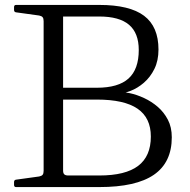

<svg xmlns="http://www.w3.org/2000/svg" viewBox="-20 -759 770 779"><path d="M157 0V-739H236V-67Q236 -56 241 -51.5Q246 -47 257 -47H383Q489 -47 540.5 -86Q592 -125 592 -205Q592 -281 538 -318Q484 -355 373 -355H236V-403H373Q460 -403 501.5 -440.5Q543 -478 543 -556Q543 -625 503.5 -658.5Q464 -692 383 -692H236V-739H383Q506 -739 564.5 -695Q623 -651 623 -558Q623 -513 606.5 -479.5Q590 -446 564 -423.5Q538 -401 509 -390Q480 -379 456 -379V-387Q478 -387 506.5 -381Q535 -375 565 -361Q595 -347 620 -325.5Q645 -304 661 -273.5Q677 -243 677 -202Q677 -100 604.5 -50Q532 0 383 0ZM45 0Q37 0 37 -9V-20Q37 -29 45 -30L139 -43Q149 -45 153 -50Q157 -55 157 -66V-217H236V0ZM37 -730Q37 -739 45 -739H236V-522H157V-673Q157 -684 153 -689Q149 -694 139 -696L45 -709Q37 -710 37 -719Z"/></svg>

Font: Hahmlet Light
Style: Regular
Weight: 300
Designer: Minjoo Ham & Mark Frömberg
Foundry: hypertype
Version: Version 1.002